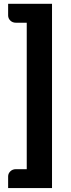

<svg xmlns="http://www.w3.org/2000/svg" viewBox="-20 -798 360 980"><path d="M245.5 162H21.5V102.5Q21.5 87.5 32.8 76.5Q44 65.5 61.5 65.5H116.5V-682H61.5Q44 -682 32.8 -693Q21.5 -704 21.5 -719.5V-778.5H245.5Z"/></svg>

Font: Lato 2
Style: Regular
Weight: 900
Designer: Lukasz Dziedzic with Adam Twardoch and Botio Nikoltchev
Foundry: tyPoland Lukasz Dziedzic
Version: Version 2.015; 2015-08-06; http://www.latofonts.com/